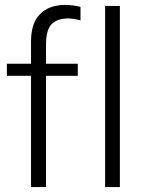

<svg xmlns="http://www.w3.org/2000/svg" viewBox="-20 -760 591 780"><path d="M167 -580V-501H296V-452H167V0H106V-452H8V-501H106V-591Q106 -666 143 -703Q180 -740 245 -740Q275 -740 307 -732V-677Q280 -685 256 -685Q213 -685 190 -662Q167 -639 167 -580ZM407 -736H467V0H407Z"/></svg>

Font: Muli Light
Style: Regular
Weight: 300
Designer: Vernon Adams
Foundry: Vernon Adams
Version: Version 2.100